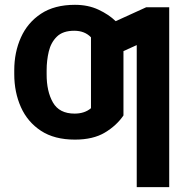

<svg xmlns="http://www.w3.org/2000/svg" viewBox="-20 -558 746 781"><path d="M668.3 -528.4V203.1H536.2V-374.6L482.2 -350.1V-88.4Q454.2 -47.2 406.4 -18.6Q358.7 9.9 284.8 9.9Q201.3 9.9 146.7 -25.9Q92 -61.8 65 -122.3Q38 -182.9 38 -256.4V-272Q38 -345.5 65.2 -405.9Q92.3 -466.3 147 -502.3Q201.7 -538.4 284.8 -538.4Q338.4 -538.4 380.3 -518.8Q422.2 -499.3 450.6 -471.9L574.6 -528.4ZM283.4 -95.9Q324.2 -95.9 350.1 -117.9V-406.2Q324.6 -432.9 282 -432.9Q235.8 -432.9 211.5 -409.1Q187.1 -385.3 178.4 -348.5Q169.7 -311.8 169.7 -272V-256.4Q169.4 -186.4 195.3 -141.2Q221.2 -95.9 283.4 -95.9Z"/></svg>

Font: Inter UI Semi Bold
Style: Regular
Weight: 600
Designer: Rasmus Andersson
Foundry: rsms
Version: 3.2;8d6f07862